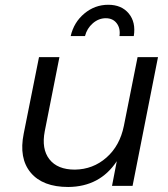

<svg xmlns="http://www.w3.org/2000/svg" viewBox="-20 -760 688 785"><path d="M259 4.5Q154.5 4.5 105.5 -54.2Q56.5 -113 77 -214L139.5 -526.5H223L163 -223.5Q149 -151 182 -108.8Q215 -66.5 286 -66.5Q360.5 -67.5 415.2 -115.8Q470 -164 486.5 -245.5L542.5 -526.5H626L522 0H438L457.5 -101Q388.5 3.5 259 4.5ZM527 -612.5H468.5Q473 -644 457.2 -664.8Q441.5 -685.5 412.5 -685.5Q383.5 -685.5 359.5 -664.8Q335.5 -644 327.5 -612.5H269Q282 -669 325 -704.8Q368 -740.5 422.5 -740.5Q477 -740.5 506.5 -704.8Q536 -669 527 -612.5Z"/></svg>

Font: Argentum Sans Light
Style: Italic
Weight: 300
Italic angle: -11.3°
Designer: Julieta Ulanovsky (font), Owen Earl (portions from Jones font), Cristiano Sobral (main changes and remaster)
Foundry: Julieta Ulanovsky (font), Owen Earl (portions from Jones font), Cristiano Sobral (main changes and remaster)
Version: Version 3.127